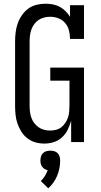

<svg xmlns="http://www.w3.org/2000/svg" viewBox="-20 -763 540 1031"><path d="M219 8Q194 8 170.5 1.5Q147 -5 127.5 -20Q108 -35 95 -55.5Q82 -76 74 -99Q66 -122 63.5 -146.5Q61 -171 61 -195V-540Q61 -565 64 -589.5Q67 -614 75 -637Q83 -660 97.5 -681Q112 -702 131.5 -716.5Q151 -731 175.5 -737Q200 -743 225 -743Q225 -743 225 -743Q225 -743 225 -743Q244 -743 263.5 -739.5Q283 -736 300.5 -726.5Q318 -717 332 -703Q346 -689 356 -673V-735H431V-554H356Q356 -577 350.5 -599Q345 -621 330.5 -638.5Q316 -656 294.5 -664.5Q273 -673 250 -673Q250 -673 250 -673Q250 -673 250 -673Q250 -673 250 -673Q250 -673 250 -673Q234 -673 217.5 -669Q201 -665 187.5 -656Q174 -647 164 -633.5Q154 -620 148.5 -604.5Q143 -589 141 -572.5Q139 -556 139 -540V-195Q139 -179 141 -162.5Q143 -146 148.5 -130.5Q154 -115 164 -102Q174 -89 187.5 -79.5Q201 -70 217 -66Q233 -62 249 -62Q265 -62 281 -66Q297 -70 309.5 -80Q322 -90 331 -103.5Q340 -117 345 -132Q350 -147 351.5 -163Q353 -179 353 -195V-330H250V-400H431V0H362V-115Q355 -90 343.5 -66.5Q332 -43 313 -25.5Q294 -8 269 0Q244 8 219 8ZM239 248 199 209Q212 197 221 182Q230 167 236 151Q227 149 219.5 144.5Q212 140 206.5 132.5Q201 125 199 116.5Q197 108 197 99Q197 88 200 77.5Q203 67 210.5 59.5Q218 52 228.5 49Q239 46 250 46Q261 46 271.5 49Q282 52 289.5 59.5Q297 67 300 77.5Q303 88 303 99Q303 120 299 140.5Q295 161 287 180.5Q279 200 267 217Q255 234 239 248Z"/></svg>

Font: Iosevka Slab
Style: Regular
Weight: 400
Monospace: yes
Designer: Belleve Invis
Foundry: Belleve Invis
Version: Version 11.2.4; ttfautohint (v1.8.3)